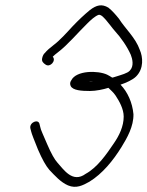

<svg xmlns="http://www.w3.org/2000/svg" viewBox="-20 -706 559 728"><path d="M140 -486C137 -473 144 -467 153 -461C170 -449 194 -476 180 -491C185 -496 192 -502 200 -508C237 -536 277 -584 311 -617C323 -629 341 -646 355 -650C366 -650 376 -636 382 -630L399 -609C404 -602 410 -595 416 -588C438 -564 462 -530 476 -498C482 -483 489 -455 472 -438C463 -428 439 -422 424 -417L411 -413C409 -412 407 -412 405 -412C399 -416 392 -420 386 -423C352 -439 269 -440 250 -401C245 -394 245 -387 248 -380C256 -363 290 -361 321 -361C344 -361 372 -367 391 -373C400 -364 410 -356 418 -344C432 -323 449 -293 449 -264C449 -227 432 -192 412 -163C383 -120 349 -71 305 -47C255 -10 221 -64 198 -89C187 -101 174 -124 159 -159C144 -194 134 -215 133 -223L130 -235C126 -257 91 -242 95 -220L98 -208C100 -199 109 -176 124 -139C140 -102 154 -77 167 -62C188 -40 210 -15 238 -3C269 10 294 -3 319 -17C368 -47 409 -97 441 -149C462 -183 487 -227 486 -273C482 -317 464 -357 437 -385C458 -392 483 -403 496 -416C526 -446 522 -490 510 -517C494 -563 455 -597 431 -635C419 -650 405 -666 391 -677C366 -692 346 -687 321 -668C298 -649 278 -630 255 -606C234 -583 206 -552 183 -535C170 -525 158 -515 150 -505C146 -502 142 -495 140 -486ZM315 -397C321 -398 328 -398 335 -397Z"/></svg>

Font: Stray Cat
Style: Obl
Weight: 400
Version: Version 1.0